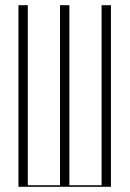

<svg xmlns="http://www.w3.org/2000/svg" viewBox="-20 -719 499 739"><path d="M51 0V-699H87V-6H211V-699H247V-6H371V-699H407V0Z"/></svg>

Font: Moniqa ExtLt Narrow Display
Style: Regular
Weight: 200
Width: 4
Designer: Rajesh Rajput
Foundry: Rajesh Rajput
Version: Version 1.000